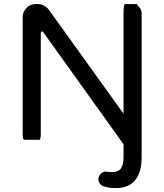

<svg xmlns="http://www.w3.org/2000/svg" viewBox="-20 -708 824 963"><path d="M690.4 -641.6V81.1Q690.4 156.2 657.7 195.8Q625 235.4 561.5 235.4Q526.4 235.4 500 226.6Q487.3 222.7 480.5 212.9Q473.6 203.1 473.6 190.4Q473.6 175.8 484.9 164.1Q496.1 152.3 511.7 152.3L523.4 154.3H526.4Q532.2 155.3 541 155.3Q572.3 155.3 585.9 137.7Q599.6 120.1 599.6 79.1V15.6L198.2 -544.9Q193.4 -550.8 190.4 -550.8Q188.5 -550.8 186.5 -547.9Q184.6 -544.9 184.6 -541V-39.1Q184.6 -6.8 176.8 -6.8H101.6Q93.8 -6.8 93.8 -39.1V-622.1Q93.8 -648.4 112.8 -668Q131.8 -687.5 158.2 -687.5H170.9Q202.1 -687.5 225.6 -658.2L599.6 -137.7V-641.6Q599.6 -687.5 607.4 -687.5Q607.4 -687.5 668.9 -687.5Q663.1 -687.5 676.8 -673.8Q690.4 -660.2 690.4 -641.6Z"/></svg>

Font: YuPearl-Regular
Style: Regular
Weight: 400
Designer: Max Yao
Foundry: Max-Everyday
Version: Version 1.011; ttfautohint (v1.8.3)